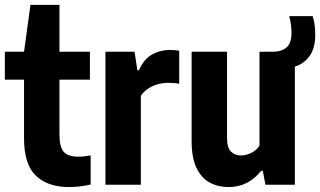

<svg xmlns="http://www.w3.org/2000/svg" viewBox="-20 -760 1317 790"><path d="M264.9 9.7Q176.6 9.7 127.8 -36.9Q78.9 -83.6 78.9 -190.9V-547L105.4 -740H224.6V-208.2Q224.6 -155.3 242.3 -135.3Q260.1 -115.3 302.7 -115.3Q314 -115.3 326.3 -116.6Q338.7 -118 353 -120.5V-0.8Q334.9 3.6 311.4 6.6Q287.8 9.7 264.9 9.7ZM0 -432.2V-547H350V-432.2Z M413.8 0V-547H533.7L545.1 -471.2H551.9Q571.4 -516.4 605.2 -535.5Q639 -554.5 680.6 -554.5Q690.6 -554.5 700.5 -553.5Q710.5 -552.5 717.4 -551.1V-415.3Q706.4 -417.7 694.3 -418.4Q682.3 -419.1 671.2 -419.1Q648.6 -419.1 627 -412.8Q605.5 -406.4 587.9 -394.3Q570.2 -382.2 559.5 -365.6V0Z M920.4 9.7Q877.7 9.7 843.3 -8.6Q808.9 -26.8 788.7 -68.6Q768.4 -110.5 768.4 -181.4V-547H914.1V-193.4Q914.1 -151.8 930.5 -136Q947 -120.2 971.9 -120.2Q983.7 -120.2 997.8 -124.4Q1011.9 -128.6 1025.2 -137.6Q1038.5 -146.5 1047.7 -160.7V-547H1101.6Q1137.7 -547 1158.6 -564.5Q1179.4 -582 1179.4 -624.8Q1179.4 -641.2 1177.2 -658.1Q1175 -674.9 1170.2 -693.7H1266.4Q1272.4 -675.6 1274.7 -656.6Q1277 -637.5 1277 -616.1Q1277 -565.7 1257.3 -534.8Q1237.7 -503.9 1203.7 -489.6Q1169.7 -475.4 1126.5 -475.4L1193.3 -537.4V0H1072.1L1061.4 -57.2H1054.5Q1028 -23.6 994.2 -6.9Q960.4 9.7 920.4 9.7Z"/></svg>

Font: Encode Sans Condensed Thin
Style: Regular
Weight: 100
Width: 3
Designer: Multiple Designers
Foundry: Impallari Type
Version: Version 3.002